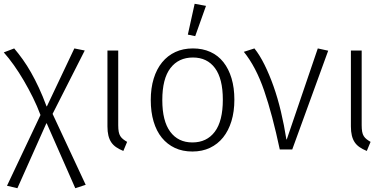

<svg xmlns="http://www.w3.org/2000/svg" viewBox="-20 -790 2039 1015"><path d="M228 -228 373 -534 428 -523 258 -188 433 187 378 205 227 -138H225L72 205L17 192L194 -182Q177 -228 154 -274.5Q131 -321 105.5 -364.5Q80 -408 53 -446Q26 -484 0 -513L55 -534Q78 -507 100.5 -475.5Q123 -444 144 -407Q165 -370 185.5 -326Q206 -282 226 -228Z M605 -523V-128Q605 -108 607.5 -94Q610 -80 616 -70.5Q622 -61 631 -54Q640 -47 652 -40L632 8Q610 -1 594 -12Q578 -23 568 -38Q558 -53 553 -73.5Q548 -94 548 -122V-523Z M777 -261Q777 -324 792.5 -374.5Q808 -425 837 -460.5Q866 -496 907 -515Q948 -534 1000 -534Q1051 -534 1092 -515.5Q1133 -497 1161 -461.5Q1189 -426 1204 -376Q1219 -326 1219 -263Q1219 -200 1203.5 -149.5Q1188 -99 1159.5 -63.5Q1131 -28 1090 -8.5Q1049 11 997 11Q945 11 904.5 -8Q864 -27 835.5 -62Q807 -97 792 -147.5Q777 -198 777 -261ZM1000 -486Q924 -486 881 -430Q838 -374 838 -261Q838 -150 880 -93.5Q922 -37 997 -37Q1073 -37 1115.5 -93.5Q1158 -150 1158 -263Q1158 -374 1116.5 -430Q1075 -486 1000 -486ZM973 -607 1009 -770 1069 -759 1012 -599Z M1325 -534Q1353 -499 1378.5 -447.5Q1404 -396 1426 -334Q1448 -272 1465 -200.5Q1482 -129 1494 -53H1496L1660 -534L1715 -522L1525 0H1459Q1420 -184 1376.5 -310.5Q1333 -437 1269 -516Z M1892 -523V-128Q1892 -108 1894.5 -94Q1897 -80 1903 -70.5Q1909 -61 1918 -54Q1927 -47 1939 -40L1919 8Q1897 -1 1881 -12Q1865 -23 1855 -38Q1845 -53 1840 -73.5Q1835 -94 1835 -122V-523Z"/></svg>

Font: Jldddboxgfspflltxgxzjzlszac
Style: Regular
Weight: 300
Designer: Carrois Corporate & Edenspiekermann
Foundry: Carrois Corporate GbR & Edenspiekermann AG
Version: Version 2.001